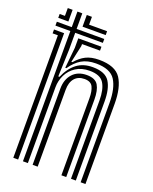

<svg xmlns="http://www.w3.org/2000/svg" viewBox="-148 -882 768 964"><g transform="rotate(20 236.0 -400.0)"><path d="M95.5 0V-696H15.8V-716.8H95.5V-800H121.5V-716.8H269.2V-696H121.5V-604L116.5 -461.2H122.8Q144 -511 178.9 -537.9Q213.8 -564.8 265.5 -564.2Q331.2 -563.8 354.6 -527Q378 -490.2 378 -421.5V0H352.2V-418.2Q352.2 -477.8 332.2 -509.8Q312.2 -541.8 255.8 -541.8Q212.5 -541.8 182.5 -522.2Q152.5 -502.8 137.1 -471.5Q121.8 -440.2 121.8 -405.2V0ZM15.8 -737.5V-758.2H44V-800H69.8V-737.5ZM145.5 -737.5V-800H173V-758.2H269.2V-737.5ZM44 0V-654.5H15.8V-675.2H69.8V0ZM403.8 0V-423.2Q403.8 -502.2 376.8 -544.8Q349.8 -587.2 273 -587.2Q227.5 -587.2 196.5 -568.9Q165.5 -550.5 140.5 -514H134.5L145.5 -624.5V-675.2H269.2V-654.5H173V-643.8L153 -552.5H158.5Q182.8 -581.2 211.2 -595.5Q239.8 -609.8 281.5 -609.8Q368.2 -609.8 398.9 -562.8Q429.5 -515.8 429.5 -428.2V0ZM147.2 0V-407.5Q147.2 -456.5 174.5 -486.6Q201.8 -516.8 249.5 -516.8Q294.8 -516.8 310.8 -490Q326.8 -463.2 326.8 -413.2V0H301V-411.8Q301 -449.8 290 -472Q279 -494.2 245.5 -494.2Q212 -494.2 193.1 -472.4Q174.2 -450.5 174.2 -410.2V0Z"/></g></svg>

Font: Big Shoulders Inline Display ExtraBold
Style: Regular
Weight: 800
Designer: Patric King
Foundry: XO Type Co
Version: Version 1.000